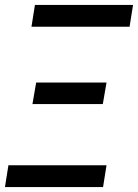

<svg xmlns="http://www.w3.org/2000/svg" viewBox="-24 -755 557 775"><path d="M499 -647H103L117 -735H513ZM107 -335 122 -422H406L391 -335ZM-4 0 10 -88H406L392 0Z"/></svg>

Font: Iosevka SS18 Semibold
Style: Italic
Weight: 600
Italic angle: -9°
Monospace: yes
Designer: Belleve Invis
Foundry: Belleve Invis
Version: Version 25.1.1; ttfautohint (v1.8.4)